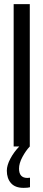

<svg xmlns="http://www.w3.org/2000/svg" viewBox="-20 -708 210 928"><path d="M125 151V197Q115 200 94 200Q53 200 33 177Q13 154 13 117Q13 91 30 59Q47 27 73 0H46V-688H124V0Q105 20 88.5 50.5Q72 81 72 107Q72 152 112 152Q119 152 125 151Z"/></svg>

Font: Saira Ultra Condensed Medium
Style: Regular
Weight: 500
Width: 1
Designer: Hector Gatti with collaboration of the Omnibus-Type team
Foundry: Omnibus-Type
Version: Version 1.001; ttfautohint (v1.8)